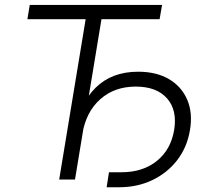

<svg xmlns="http://www.w3.org/2000/svg" viewBox="-20 -748 854 800"><path d="M94.2 -668 104 -727.5H655.3L645 -668H402.8L292.5 0H226.6L336.9 -668ZM424.3 32.2 434.1 -30.3H486.3Q575.2 -30.3 633.5 -77.4Q691.9 -124.5 705.6 -206.1Q719.2 -289.1 676 -338.1Q632.8 -387.2 545.4 -387.2Q457 -387.2 397.7 -334.5Q338.4 -281.7 323.2 -189.9H289.1Q310.1 -314.9 377.9 -382.1Q445.8 -449.2 555.7 -449.2Q631.3 -449.2 683.8 -418.5Q736.3 -387.7 760 -332.8Q783.7 -277.8 771.5 -206.1Q759.8 -134.8 718.8 -81.3Q677.7 -27.8 615.2 2.2Q552.7 32.2 476.6 32.2Z"/></svg>

Font: Inter Display Light
Style: Italic
Weight: 300
Italic angle: -9.39999°
Designer: Rasmus Andersson
Foundry: rsms
Version: Version 4.000;git-a52131595